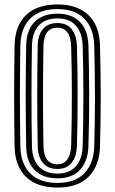

<svg xmlns="http://www.w3.org/2000/svg" viewBox="-20 -829 514 858"><path d="M236.5 9.2Q146 9.2 96.6 -38.2Q47.2 -85.8 45.2 -174Q43.2 -282 43.2 -401.4Q43.2 -520.8 45.2 -626.8Q47.2 -714.8 96.8 -762Q146.2 -809.2 236.5 -809.2Q324.2 -809.2 374.1 -762.8Q424 -716.2 426.8 -627.2Q430.2 -504.8 430.1 -395.6Q430 -286.5 426.8 -173Q424 -87.5 375.9 -39.1Q327.8 9.2 236.5 9.2ZM236.5 -11.5Q316.5 -11.5 357.6 -55.4Q398.8 -99.2 401.2 -175Q404.5 -288.2 404.4 -402Q404.2 -515.8 401 -626.8Q398.5 -704 356.2 -746.2Q314 -788.5 236.5 -788.5Q158 -788.5 115.4 -746.2Q72.8 -704 71 -626.2Q69 -517 69 -401.4Q69 -285.8 71 -174.5Q72.8 -96.2 115.5 -53.9Q158.2 -11.5 236.5 -11.5ZM236.5 -32.2Q171.5 -32.2 134.9 -68.8Q98.2 -105.2 97 -175.2Q94.8 -290.2 94.8 -403.6Q94.8 -517 97 -625.5Q98.2 -694.8 134.8 -731.2Q171.2 -767.8 236.5 -767.8Q301.5 -767.8 337.2 -730.9Q373 -694 375.2 -626Q378.2 -518.5 378.5 -406.1Q378.8 -293.8 375.2 -175.8Q373.2 -109.8 338.6 -71Q304 -32.2 236.5 -32.2ZM236.5 -53.2Q290 -53.2 318.9 -85.6Q347.8 -118 349.5 -176.8Q352.5 -284.8 352.6 -399.8Q352.8 -514.8 349.5 -623.8Q347.8 -681.2 319.4 -714Q291 -746.8 236.5 -746.8Q183 -746.8 153.5 -715.4Q124 -684 122.8 -625Q118.5 -399 122.8 -175.5Q124 -115.5 153.9 -84.4Q183.8 -53.2 236.5 -53.2ZM236.5 -74Q195 -74 172.2 -100.5Q149.5 -127 148.5 -176.2Q144.2 -403.2 148.5 -624.5Q149.5 -673.5 172.2 -699.8Q195 -726 236.5 -726Q279.2 -726 300.8 -698Q322.2 -670 323.8 -623Q326.8 -516.5 326.9 -401.2Q327 -286 323.8 -177.8Q322.2 -130.2 300.8 -102.1Q279.2 -74 236.5 -74ZM236.5 -94.8Q265.2 -94.8 280.9 -116.6Q296.5 -138.5 298 -178.8Q301 -287.2 301.1 -399.8Q301.2 -512.2 298 -622.2Q295.2 -705.2 236.5 -705.2Q176 -705.2 174.2 -624Q172.2 -508.2 172.2 -397.1Q172.2 -286 174.2 -176.8Q176 -94.8 236.5 -94.8Z"/></svg>

Font: Big Shoulders Inline Display ExtraBold
Style: Regular
Weight: 800
Designer: Patric King
Foundry: XO Type Co
Version: Version 1.000